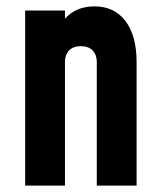

<svg xmlns="http://www.w3.org/2000/svg" viewBox="-20 -583 502 603"><path d="M277 -563Q339 -563 374 -517Q409 -471 409 -388V0H284V-388Q284 -411 271 -424.5Q258 -438 234 -438Q210 -438 197 -424.5Q184 -411 184 -388V0H59V-550H184V-524Q218 -563 277 -563Z"/></svg>

Font: Mohave Bold
Style: Regular
Weight: 700
Designer: Gumpita Rahayu
Foundry: Tokotype
Version: Version 2.002;PS 002.002;hotconv 1.0.88;makeotf.lib2.5.64775